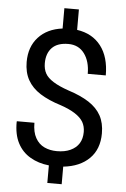

<svg xmlns="http://www.w3.org/2000/svg" viewBox="-61 -871 664 1015"><g transform="rotate(5 271.0 -363.0)"><path d="M305.7 8.3V101.6H229.5V8.3Q172.9 2.4 130.4 -22.9Q86.9 -47.9 63 -93.8Q39.1 -139.6 40 -207L41 -209.5H133.8Q133.8 -159.7 151.4 -128.9Q168.5 -98.1 198.2 -84.2Q228 -70.3 264.6 -70.3Q307.1 -70.3 336.4 -84Q397.9 -112.3 397.9 -183.6Q397.9 -212.9 384.8 -236.3Q357.9 -282.2 264.2 -314Q199.2 -334 154.3 -362.3Q109.9 -390.6 87.4 -430.9Q64.9 -471.2 64.9 -526.4Q64.9 -606.9 111.3 -657.7Q157.7 -708.5 238.8 -718.8V-826.7H315.9V-718.3Q397.5 -706.5 442.6 -648.2Q487.8 -589.8 487.8 -491.7H392.1Q392.1 -558.1 361.6 -599.1Q331.1 -640.1 276.4 -640.1Q218.8 -640.1 189.9 -610.1Q161.1 -580.1 161.1 -527.8Q161.1 -496.6 173.8 -473.6Q197.8 -429.7 297.9 -395.5Q363.8 -374.5 407.7 -346.2Q451.2 -317.9 472.7 -278.8Q494.1 -239.7 494.1 -184.6Q494.1 -100.6 443.8 -50.8Q393.6 -1 305.7 8.3Z"/></g></svg>

Font: Suwannaphum
Style: Regular
Weight: 400
Designer: Danh Hong
Version: Version 8.002; ttfautohint (v1.8.3)